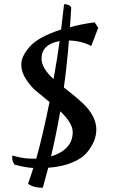

<svg xmlns="http://www.w3.org/2000/svg" viewBox="-20 -770 540 911"><path d="M446 -638 413 -552Q367 -576 307 -578Q298 -463 283 -355Q367 -290 394 -258Q437 -207 437 -155Q437 -101 394 -48Q371 -19 323 1Q275 21 209 26Q203 49 183 121Q139 121 113 102Q132 48 138 27Q99 25 49 11Q38 -6 38 -19Q38 -32 39.5 -32Q41 -32 54 -28Q95 -17 136 -17H152Q183 -127 215 -286Q168 -324 148 -341Q128 -358 104.5 -392.5Q81 -427 81 -465Q81 -503 121.5 -549Q162 -595 270 -630L284 -750Q311 -750 318 -734L312 -641Q367 -656 429 -664ZM234 -395Q252 -493 263 -575Q177 -560 177 -491Q177 -447 234 -395ZM266 -242Q244 -119 222 -28Q270 -42 297.5 -71Q325 -100 325 -143Q325 -186 266 -242Z"/></svg>

Font: Julee
Style: Regular
Weight: 400
Version: Version 1.001